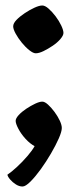

<svg xmlns="http://www.w3.org/2000/svg" viewBox="-20 -533 281 699"><path d="M62 146Q50 146 38 138.5Q26 131 17 120.5Q8 110 7 103Q22 93 42 74.5Q62 56 80 35Q98 14 106 -1Q89 -10 73 -27.5Q57 -45 47 -64Q37 -83 37 -93Q37 -102 48 -114Q59 -126 75.5 -137Q92 -148 108 -155.5Q124 -163 134 -163Q143 -163 155 -152Q167 -141 178.5 -125.5Q190 -110 197.5 -94Q205 -78 205 -67Q205 -54 194 -29Q183 -4 165.5 26Q148 56 128.5 83Q109 110 91 128Q73 146 62 146ZM110 -339Q101 -339 87 -350Q73 -361 59.5 -377.5Q46 -394 37 -410.5Q28 -427 28 -437Q28 -448 40 -460.5Q52 -473 70 -485Q88 -497 105.5 -505Q123 -513 134 -513Q144 -513 157 -501.5Q170 -490 182.5 -473.5Q195 -457 203 -440Q211 -423 211 -413Q211 -404 200 -391Q189 -378 172 -366.5Q155 -355 138.5 -347Q122 -339 110 -339Z"/></svg>

Font: Texturina Medium 12pt
Style: Bold
Weight: 700
Version: Version 1.002